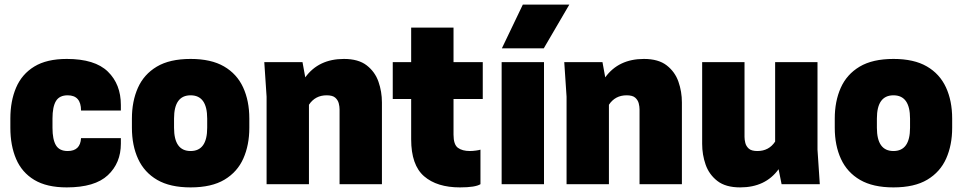

<svg xmlns="http://www.w3.org/2000/svg" viewBox="-20 -800 4181 834"><path d="M270 14Q183 14 129 -18.5Q75 -51 50 -109.5Q25 -168 25 -245V-285Q25 -361 50 -419.5Q75 -478 129 -511Q183 -544 270 -544Q392 -544 448.5 -489Q505 -434 505 -344V-320H332Q332 -386 274 -386Q238 -386 223 -361Q208 -336 208 -285V-245Q208 -194 223 -169Q238 -144 274 -144Q329 -144 332 -200H505V-176Q505 -92 448.5 -39Q392 14 270 14Z M808 14Q719 14 663 -18.5Q607 -51 580 -109.5Q553 -168 553 -245V-285Q553 -360 579 -418.5Q605 -477 661 -510.5Q717 -544 808 -544Q897 -544 953 -511.5Q1009 -479 1036 -420.5Q1063 -362 1063 -285V-245Q1063 -170 1037 -111.5Q1011 -53 955 -19.5Q899 14 808 14ZM808 -144Q880 -144 880 -245V-285Q880 -386 808 -386Q736 -386 736 -285V-245Q736 -144 808 -144Z M1639 0H1455V-325Q1455 -337 1451.5 -351Q1448 -365 1436.5 -375.5Q1425 -386 1399 -386Q1349 -386 1322 -345V0H1138V-380L1128 -530H1294L1306 -464Q1364 -544 1474 -544Q1537 -544 1573 -516Q1609 -488 1624 -445Q1639 -402 1639 -355Z M1978 14Q1878 14 1822 -34.5Q1766 -83 1766 -195V-370H1686V-530H1766V-680H1950V-530H2077V-370H1950V-215Q1950 -172 1969 -158Q1988 -144 2021 -144Q2033 -144 2047.5 -146Q2062 -148 2067 -150V0Q2045 14 1978 14Z M2343 0H2159V-530H2343ZM2342 -590H2160L2251 -780H2453Z M2942 0H2758V-325Q2758 -337 2754.5 -351Q2751 -365 2739.5 -375.5Q2728 -386 2702 -386Q2652 -386 2625 -345V0H2441V-380L2431 -530H2597L2609 -464Q2667 -544 2777 -544Q2840 -544 2876 -516Q2912 -488 2927 -445Q2942 -402 2942 -355Z M3195 14Q3132 14 3096 -14Q3060 -42 3045 -85Q3030 -128 3030 -175V-530H3214V-205Q3214 -193 3217.5 -179Q3221 -165 3232.5 -154.5Q3244 -144 3270 -144Q3320 -144 3347 -185V-530H3531V-150L3541 0H3375L3362 -65Q3305 14 3195 14Z M3861 14Q3772 14 3716 -18.5Q3660 -51 3633 -109.5Q3606 -168 3606 -245V-285Q3606 -360 3632 -418.5Q3658 -477 3714 -510.5Q3770 -544 3861 -544Q3950 -544 4006 -511.5Q4062 -479 4089 -420.5Q4116 -362 4116 -285V-245Q4116 -170 4090 -111.5Q4064 -53 4008 -19.5Q3952 14 3861 14ZM3861 -144Q3933 -144 3933 -245V-285Q3933 -386 3861 -386Q3789 -386 3789 -285V-245Q3789 -144 3861 -144Z"/></svg>

Font: Tanohe Sans Black
Style: Regular
Weight: 900
Designer: Village Type and Design LLC & Cristiano Sobral
Foundry: Cooper Hewitt Smithsonian Design Museum
Version: Version 1.00;March 11, 2020;FontCreator 12.0.0.2522 64-bit; 